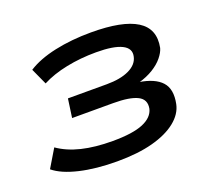

<svg xmlns="http://www.w3.org/2000/svg" viewBox="-93 -622 836 752"><g transform="rotate(-20 324.5 -246.0)"><path d="M277 9Q189 9 121 -7Q53 -23 18 -52L63 -127Q103 -99 158.5 -85.5Q214 -72 287 -72Q371 -72 414 -90Q457 -108 465 -142Q472 -179 440 -195Q408 -211 339 -211H168L179 -289H341Q398 -289 434 -306Q470 -323 477 -354Q485 -387 451 -404Q417 -421 344 -421Q279 -421 220 -409Q161 -397 117 -374L86 -442Q131 -471 200.5 -486Q270 -501 352 -501Q483 -501 542 -464Q601 -427 586 -351Q581 -333 565 -313.5Q549 -294 523 -278Q497 -262 462 -252L461 -254Q526 -244 554 -213Q582 -182 570 -123Q562 -84 524.5 -54Q487 -24 425 -7.5Q363 9 277 9Z"/></g></svg>

Font: Nunito Sans 10pt Expanded SemiBold
Style: Italic
Weight: 600
Width: 7
Italic angle: -9°
Designer: Vernon Adams
Foundry: Vernon Adams
Version: Version 3.101;gftools[0.9.27]